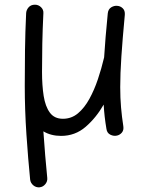

<svg xmlns="http://www.w3.org/2000/svg" viewBox="-20 -545 629 821"><path d="M513.7 -481.4Q503.9 -377 499 -303.2Q494.1 -229.5 494.1 -172.9Q494.1 -125.5 497.6 -85.7Q501 -45.9 507.3 -5.4Q509.8 11.2 501.5 21.5Q493.2 31.7 480.5 34.7Q466.3 38.1 451.9 31Q437.5 23.9 435.1 5.9Q430.7 -20 427.7 -45.7Q424.8 -71.3 423.3 -97.7Q391.1 -41.5 346.2 -2.7Q301.3 36.1 241.2 36.1Q197.8 36.1 165.5 16.6Q168.9 69.3 173.3 119.9Q177.7 170.4 182.1 215.8Q183.6 230.5 173.8 242.4Q164.1 254.4 149.4 255.9Q134.3 257.3 122.6 247.6Q110.8 237.8 108.9 223.1Q100.1 134.8 93 29.8Q85.9 -75.2 85.9 -178.2Q85.9 -254.4 86.9 -331.1Q87.9 -407.7 91.8 -489.3Q92.8 -502.9 102.5 -513.9Q112.3 -524.9 129.4 -524.9Q144.5 -524.9 155.5 -514.2Q166.5 -503.4 165.5 -488.8Q162.1 -419.4 160.9 -358.6Q159.7 -297.9 159.7 -237.3Q159.7 -180.2 166.7 -135Q173.8 -89.8 193.1 -63.5Q212.4 -37.1 249 -37.1Q285.6 -37.1 313.5 -60.5Q341.3 -84 362.3 -122.3Q383.3 -160.6 398.7 -206.5Q414.1 -252.4 424.8 -297.9Q425.3 -299.3 425.3 -300.3Q427.7 -340.3 431.6 -387Q435.5 -433.6 440.9 -488.3Q442.9 -505.9 455.6 -513.7Q468.3 -521.5 481.9 -520Q495.1 -519 505.1 -509.3Q515.1 -499.5 513.7 -481.4Z"/></svg>

Font: Mikhak-DS2-FD Regular
Style: Regular
Weight: 400
Designer: Amin Abedi
Version: Version 3.4